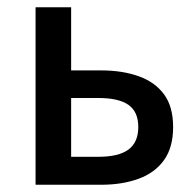

<svg xmlns="http://www.w3.org/2000/svg" viewBox="-20 -509 537 529"><path d="M78 0V-489H176V-315H259Q317 -315 362 -299Q407 -283 432 -249Q457 -215 457 -159Q457 -103 432 -68Q407 -33 362 -16.5Q317 0 259 0ZM176 -77H251Q307 -77 334 -97Q361 -117 361 -159Q361 -201 334 -220Q307 -239 251 -239H176Z"/></svg>

Font: UmiuVSE Medium
Style: Regular
Weight: 500
Designer: Paul D. Hunt
Foundry: Adobe
Version: Version 3.046;September 5, 2023;FontCreator 14.0.0.2901 64-b